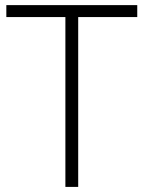

<svg xmlns="http://www.w3.org/2000/svg" viewBox="-20 -734 564 754"><path d="M287.1 0H236.8V-667H4.9V-713.9H519V-667H287.1Z"/></svg>

Font: Zoram GWebM Light
Style: Regular
Weight: 300
Foundry: Ascender Corporation
Version: Version 1.000